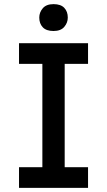

<svg xmlns="http://www.w3.org/2000/svg" viewBox="-20 -909 518 929"><path d="M72 0V-100H185V-600H72V-700H406V-600H293V-100H406V0ZM239 -759Q204 -759 187 -777Q170 -795 170 -824Q170 -849 187 -869Q204 -889 239 -889Q274 -889 291 -871Q308 -853 308 -824Q308 -799 291 -779Q274 -759 239 -759Z"/></svg>

Font: Lexend
Style: Regular
Weight: 400
Designer: Bonnie Shaver-Troup, Thomas Jockin
Foundry: Lexend
Version: Version 1.007; ttfautohint (v1.8.3)